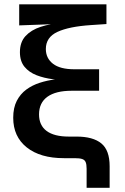

<svg xmlns="http://www.w3.org/2000/svg" viewBox="-20 -748 591 908"><path d="M389.6 140.1V49.8Q389.6 29.3 385 18.6Q380.4 7.8 368.2 3.9Q356 0 333 0H282.2Q170.4 0 106.4 -51Q42.5 -102.1 42.5 -190.9Q42.5 -238.3 59.3 -271Q76.2 -303.7 104.5 -324.5Q132.8 -345.2 167.7 -356.4Q202.6 -367.7 239.7 -372.3Q276.9 -377 310.5 -377.4L311 -367.7Q272 -368.2 230.5 -373.3Q189 -378.4 153.3 -392.1Q117.7 -405.8 95.9 -432.1Q74.2 -458.5 74.2 -501.5Q74.2 -548.8 100.8 -577.6Q127.4 -606.4 172.4 -621.1Q217.3 -635.7 271.5 -640.1V-635.3L70.8 -627.9V-727.5H483.4V-634.3L410.6 -629.4Q306.6 -622.6 251.7 -597.2Q196.8 -571.8 196.8 -516.1Q196.8 -472.7 230.5 -446.5Q264.2 -420.4 332 -420.4H448.7V-318.8H318.4Q243.7 -318.8 204.1 -290.3Q164.6 -261.7 164.6 -207Q164.6 -155.3 200.4 -128.7Q236.3 -102.1 305.2 -102.1H341.8Q419.9 -102.1 459.2 -69.8Q498.5 -37.6 498.5 38.1V140.1Z"/></svg>

Font: Inter 17pt SemiBold
Style: Regular
Weight: 600
Version: Version 4.001;git-66647c0bb